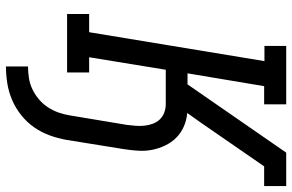

<svg xmlns="http://www.w3.org/2000/svg" viewBox="-188 -587 980 644"><g transform="rotate(90 302.0 -265.0)"><path d="M203 205V131Q222 131 241.5 128Q261 125 279 116.5Q297 108 313 94.5Q329 81 340 64Q351 47 357.5 28.5Q364 10 367 -9L399 -201Q401 -216 402 -231Q403 -246 401.5 -260Q400 -274 395 -287.5Q390 -301 380.5 -311Q371 -321 357.5 -326Q344 -331 329 -331H214L172 -74H223V0H27V-74H88L185 -662H134V-735H330V-661H269L226 -404H263L492 -735H604V-661H538L393 -451L359 -403Q383 -401 404.5 -391.5Q426 -382 442 -366Q458 -350 468 -329Q478 -308 482.5 -285.5Q487 -263 485.5 -238.5Q484 -214 480 -189L449 3Q444 31 434 58.5Q424 86 407 110.5Q390 135 366 154Q342 173 315 184.5Q288 196 259.5 200.5Q231 205 203 205Z"/></g></svg>

Font: Iosevka Slab Extended
Style: Italic
Weight: 400
Width: 7
Italic angle: -9°
Monospace: yes
Designer: Belleve Invis
Foundry: Belleve Invis
Version: Version 11.1.0; ttfautohint (v1.8.3)